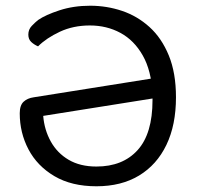

<svg xmlns="http://www.w3.org/2000/svg" viewBox="-20 -636 690 671"><path d="M519 -363 527 -294 131 -231Q135 -182 157.5 -141.5Q180 -101 220 -77.5Q260 -54 317 -54Q409 -54 461 -111.5Q513 -169 513 -286V-308Q509 -389 479 -442Q449 -495 401 -521Q353 -547 294 -547Q236 -547 189 -525Q142 -503 113 -474Q99 -480 89 -489.5Q79 -499 79 -515Q79 -533 91 -545.5Q103 -558 113 -566Q139 -584 188 -600Q237 -616 295 -616Q353 -616 406.5 -598Q460 -580 502.5 -541.5Q545 -503 570 -442Q595 -381 595 -296Q595 -199 561.5 -129.5Q528 -60 466 -22.5Q404 15 317 15Q230 15 170 -20.5Q110 -56 79.5 -114Q49 -172 49 -240Q49 -268 62.5 -280.5Q76 -293 98 -296Z"/></svg>

Font: Baloo Tamma 2
Style: Regular
Weight: 400
Designer: Divya Kowshik, Shuchita Grover and Ek Type
Foundry: Ek Type
Version: Version 1.700